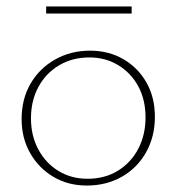

<svg xmlns="http://www.w3.org/2000/svg" viewBox="-20 -570 547 595"><path d="M249 5Q191 5 145.5 -22Q100 -49 73.5 -95.5Q47 -142 47 -201Q47 -263 74.5 -310.5Q102 -358 150.5 -385.5Q199 -413 259 -413Q317 -413 362.5 -386.5Q408 -360 434 -314Q460 -268 460 -208Q460 -147 433 -98.5Q406 -50 358 -22.5Q310 5 249 5ZM251 -16Q305 -16 345.5 -41Q386 -66 408.5 -109Q431 -152 431 -206Q431 -261 408.5 -302.5Q386 -344 346.5 -368Q307 -392 257 -392Q204 -392 163 -367.5Q122 -343 99 -300.5Q76 -258 76 -203Q76 -149 99 -106.5Q122 -64 161.5 -40Q201 -16 251 -16ZM123 -528V-550H388V-528Z"/></svg>

Font: Ysabeau Office Thin
Style: Regular
Weight: 250
Designer: Christian Thalmann (Catharsis Fonts)
Version: Version 2.001;gftools[0.9.30]; featfreeze: tnum,lnum,ss02